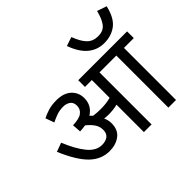

<svg xmlns="http://www.w3.org/2000/svg" viewBox="-187 -1163 1437 1437"><g transform="rotate(-45 531.5 -444.5)"><path d="M470 -218Q470 -148 424.5 -114Q379 -80 312 -80Q226 -80 159 -144Q92 -208 29 -356L100 -382Q143 -276 193 -214.5Q243 -153 305 -153Q343 -153 367 -170.5Q391 -188 391 -227Q391 -264 370.5 -293Q350 -322 318 -347Q291 -342 260 -341L255 -411Q323 -413 351.5 -435Q380 -457 380 -494Q380 -530 356.5 -546Q333 -562 302 -562Q265 -562 235 -552Q205 -542 171 -525L146 -594Q172 -608 210.5 -620Q249 -632 298 -632Q376 -632 417.5 -593Q459 -554 459 -495Q459 -417 392 -375Q403 -365 412 -355Q450 -350 486 -350Q518 -350 543 -353Q568 -356 594 -363V-551H521V-622H1038V-551H934V0H853V-551H675V0H594V-290Q570 -284 547 -281.5Q524 -279 498 -279Q481 -279 455 -282Q470 -252 470 -218ZM1063 -863Q1040 -763 986.5 -721.5Q933 -680 856 -680Q784 -680 730 -724.5Q676 -769 642 -863L713 -887Q739 -817 772.5 -783Q806 -749 859 -749Q916 -749 943.5 -785.5Q971 -822 987 -889Z"/></g></svg>

Font: TSCustom
Style: Regular
Weight: 400
Designer: Monotype Design Team
Foundry: Monotype Imaging Inc.
Version: Version 2.004; ttfautohint (v1.8.3) -l 8 -r 50 -G 200 -x 14 